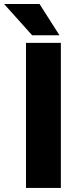

<svg xmlns="http://www.w3.org/2000/svg" viewBox="-62 -921 384 941"><path d="M236.3 0H65.4V-710.9H236.3ZM229.5 -748H95.7L-42 -901.4H131.8Z"/></svg>

Font: Roboto
Style: Regular
Weight: 900
Designer: Google
Version: Version 2.001171; 2014